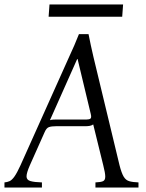

<svg xmlns="http://www.w3.org/2000/svg" viewBox="-47 -841 654 861"><path d="M489 -100Q498 -65 507.5 -49Q517 -33 532.5 -28.5Q548 -24 574 -23V0H381V-23Q405 -24 415 -28.5Q425 -33 425 -49Q425 -65 416 -100L371 -283Q364 -278 355 -276.5Q346 -275 336 -275H204Q184 -275 172.5 -271Q161 -267 153 -248L87 -100Q72 -66 72 -50Q72 -34 89.5 -29Q107 -24 141 -23V0H-27V-23Q-15 -24 -4.5 -28.5Q6 -33 17.5 -49Q29 -65 45 -100L263 -586Q275 -612 286 -637Q297 -662 307 -688H350Q355 -662 360.5 -637Q366 -612 372 -586ZM341 -305Q354 -305 359 -309.5Q364 -314 360 -330L301 -576H299L177 -302Q183 -304 190 -304.5Q197 -305 204 -305ZM175 -821H505L501 -766H171Z"/></svg>

Font: Bona Nova
Style: Italic
Weight: 400
Italic angle: -4°
Designer: Mateusz Machalski
Foundry: Capitalics
Version: Version 4.001; ttfautohint (v1.8.3)